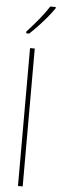

<svg xmlns="http://www.w3.org/2000/svg" viewBox="-65 -1025 327 1054"><g transform="rotate(5 99.0 -498.5)"><path d="M103 0H77V-760H103ZM198 -990Q182 -966 159 -938.5Q136 -911 111.5 -885Q87 -859 65 -839H49V-849Q83 -886 113.5 -923Q144 -960 168 -997H198Z"/></g></svg>

Font: Noto Sans Devanagari UI Condensed Thin
Style: Regular
Weight: 100
Width: 3
Designer: Jelle Bosma - Monotype Design Team
Foundry: Monotype Imaging Inc.
Version: Version 2.004; ttfautohint (v1.8.4.7-5d5b)